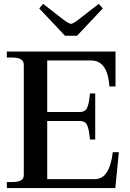

<svg xmlns="http://www.w3.org/2000/svg" viewBox="-20 -964 664 984"><path d="M313 -781 181 -921 201 -944 316 -855Q336 -842 344 -842Q352 -842 371 -855L486 -944L507 -921L375 -781ZM589 -184 571 0H15V-31H44Q73 -31 87.5 -39.5Q102 -48 102 -67V-632Q102 -669 44 -669H15V-700H572V-521H541Q531 -654 448 -654H222V-390H388Q418 -390 427.5 -413.5Q437 -437 441 -485H468V-249H441Q437 -297 427.5 -320.5Q418 -344 388 -344H222V-46H466Q542 -46 558 -184Z"/></svg>

Font: Taviraj Medium
Style: Regular
Weight: 500
Designer: Katatrad Team
Foundry: CadsonDemak
Version: Version 1.001